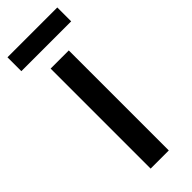

<svg xmlns="http://www.w3.org/2000/svg" viewBox="-249 -710 733 733"><g transform="rotate(-45 117.5 -343.5)"><path d="M167 0H69V-540H167ZM252 -687V-612H-17V-687Z"/></g></svg>

Font: Noto Sans Ethiopic Condensed Medium
Style: Regular
Weight: 500
Width: 3
Designer: Monotype Design Team
Foundry: Monotype Imaging Inc.
Version: Version 2.102; ttfautohint (v1.8.4.7-5d5b)